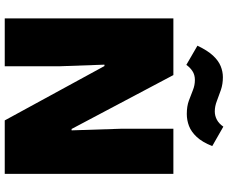

<svg xmlns="http://www.w3.org/2000/svg" viewBox="-98 -888 985 830"><g transform="rotate(90 395.0 -472.5)"><path d="M59 0V-729H304L537 -289H543L536 -504V-729H731V0H500L265 -431H259L266 -236V0ZM472 -787Q439 -787 414.5 -796Q390 -805 369 -813.5Q348 -822 325 -822Q303 -822 287 -811.5Q271 -801 260 -785L177 -833Q198 -877 220 -900.5Q242 -924 265.5 -933.5Q289 -943 313 -943Q343 -943 368 -934.5Q393 -926 416 -917Q439 -908 461 -908Q480 -908 497 -917Q514 -926 527 -945L611 -897Q594 -854 571.5 -830Q549 -806 524 -796.5Q499 -787 472 -787Z"/></g></svg>

Font: Mona Sans ExtraLight Black
Style: Regular
Weight: 900
Version: Version 2.000